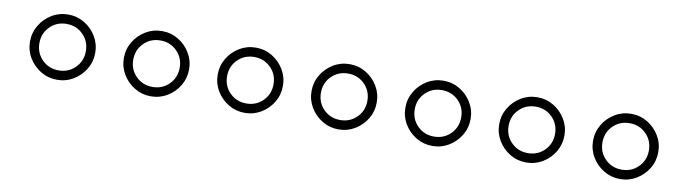

<svg xmlns="http://www.w3.org/2000/svg" viewBox="-26 -783 2852 806"><g transform="rotate(10 1400.0 -380.0)"><path d="M80 -380Q80 -342 99 -310.5Q118 -279 149.5 -260Q181 -241 219 -241Q257 -241 288.5 -260Q320 -279 339 -310.5Q358 -342 358 -380Q358 -418 339 -449.5Q320 -481 288.5 -500Q257 -519 219 -519Q181 -519 149.5 -500Q118 -481 99 -449.5Q80 -418 80 -380ZM120 -380Q120 -422 148.5 -450.5Q177 -479 219 -479Q261 -479 289.5 -450.5Q318 -422 318 -380Q318 -338 289.5 -309.5Q261 -281 219 -281Q177 -281 148.5 -309.5Q120 -338 120 -380Z M480 -380Q480 -342 499 -310.5Q518 -279 549.5 -260Q581 -241 619 -241Q657 -241 688.5 -260Q720 -279 739 -310.5Q758 -342 758 -380Q758 -418 739 -449.5Q720 -481 688.5 -500Q657 -519 619 -519Q581 -519 549.5 -500Q518 -481 499 -449.5Q480 -418 480 -380ZM520 -380Q520 -422 548.5 -450.5Q577 -479 619 -479Q661 -479 689.5 -450.5Q718 -422 718 -380Q718 -338 689.5 -309.5Q661 -281 619 -281Q577 -281 548.5 -309.5Q520 -338 520 -380Z M880 -380Q880 -342 899 -310.5Q918 -279 949.5 -260Q981 -241 1019 -241Q1057 -241 1088.5 -260Q1120 -279 1139 -310.5Q1158 -342 1158 -380Q1158 -418 1139 -449.5Q1120 -481 1088.5 -500Q1057 -519 1019 -519Q981 -519 949.5 -500Q918 -481 899 -449.5Q880 -418 880 -380ZM920 -380Q920 -422 948.5 -450.5Q977 -479 1019 -479Q1061 -479 1089.5 -450.5Q1118 -422 1118 -380Q1118 -338 1089.5 -309.5Q1061 -281 1019 -281Q977 -281 948.5 -309.5Q920 -338 920 -380Z M1280 -380Q1280 -342 1299 -310.5Q1318 -279 1349.5 -260Q1381 -241 1419 -241Q1457 -241 1488.5 -260Q1520 -279 1539 -310.5Q1558 -342 1558 -380Q1558 -418 1539 -449.5Q1520 -481 1488.5 -500Q1457 -519 1419 -519Q1381 -519 1349.5 -500Q1318 -481 1299 -449.5Q1280 -418 1280 -380ZM1320 -380Q1320 -422 1348.5 -450.5Q1377 -479 1419 -479Q1461 -479 1489.5 -450.5Q1518 -422 1518 -380Q1518 -338 1489.5 -309.5Q1461 -281 1419 -281Q1377 -281 1348.5 -309.5Q1320 -338 1320 -380Z M1680 -380Q1680 -342 1699 -310.5Q1718 -279 1749.5 -260Q1781 -241 1819 -241Q1857 -241 1888.5 -260Q1920 -279 1939 -310.5Q1958 -342 1958 -380Q1958 -418 1939 -449.5Q1920 -481 1888.5 -500Q1857 -519 1819 -519Q1781 -519 1749.5 -500Q1718 -481 1699 -449.5Q1680 -418 1680 -380ZM1720 -380Q1720 -422 1748.5 -450.5Q1777 -479 1819 -479Q1861 -479 1889.5 -450.5Q1918 -422 1918 -380Q1918 -338 1889.5 -309.5Q1861 -281 1819 -281Q1777 -281 1748.5 -309.5Q1720 -338 1720 -380Z M2080 -380Q2080 -342 2099 -310.5Q2118 -279 2149.5 -260Q2181 -241 2219 -241Q2257 -241 2288.5 -260Q2320 -279 2339 -310.5Q2358 -342 2358 -380Q2358 -418 2339 -449.5Q2320 -481 2288.5 -500Q2257 -519 2219 -519Q2181 -519 2149.5 -500Q2118 -481 2099 -449.5Q2080 -418 2080 -380ZM2120 -380Q2120 -422 2148.5 -450.5Q2177 -479 2219 -479Q2261 -479 2289.5 -450.5Q2318 -422 2318 -380Q2318 -338 2289.5 -309.5Q2261 -281 2219 -281Q2177 -281 2148.5 -309.5Q2120 -338 2120 -380Z M2480 -380Q2480 -342 2499 -310.5Q2518 -279 2549.5 -260Q2581 -241 2619 -241Q2657 -241 2688.5 -260Q2720 -279 2739 -310.5Q2758 -342 2758 -380Q2758 -418 2739 -449.5Q2720 -481 2688.5 -500Q2657 -519 2619 -519Q2581 -519 2549.5 -500Q2518 -481 2499 -449.5Q2480 -418 2480 -380ZM2520 -380Q2520 -422 2548.5 -450.5Q2577 -479 2619 -479Q2661 -479 2689.5 -450.5Q2718 -422 2718 -380Q2718 -338 2689.5 -309.5Q2661 -281 2619 -281Q2577 -281 2548.5 -309.5Q2520 -338 2520 -380Z"/></g></svg>

Font: text-security-circle
Style: Regular
Weight: 400
Monospace: yes
Foundry: Oskari Noppa
Version: Version 3.000;hotconv 1.0.118;makeotfexe 2.5.65603